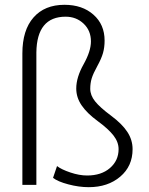

<svg xmlns="http://www.w3.org/2000/svg" viewBox="-20 -774 626 804"><path d="M132.3 0H73.7V-550.3Q73.7 -647.9 120.4 -700.9Q167 -753.9 250 -753.9Q324.7 -753.9 371.3 -712.6Q418 -671.4 418 -604Q418 -575.7 411.4 -552.2Q404.8 -528.8 387.5 -497.3Q370.1 -465.8 364 -445.8Q357.9 -425.8 357.9 -402.3Q357.9 -375 378.2 -349.6Q398.4 -324.2 445.1 -289.6Q491.7 -254.9 513.4 -221.4Q535.2 -188 535.2 -149.4Q535.2 -78.1 483.4 -34.2Q431.6 9.8 351.6 9.8Q310.5 9.8 266.1 -2Q221.7 -13.7 202.1 -29.3L218.8 -78.6Q236.8 -64.5 274.4 -51.8Q312 -39.1 344.7 -39.1Q404.3 -39.1 440.4 -70.3Q476.6 -101.6 476.6 -149.4Q476.6 -179.2 455.1 -206.8Q433.6 -234.4 388.9 -267.1Q344.2 -299.8 321.8 -332.8Q299.3 -365.7 299.3 -403.3Q299.3 -450.2 330.1 -504.9Q360.8 -559.6 360.8 -600.6Q360.8 -646 330.1 -675Q299.3 -704.1 254.9 -704.1Q134.3 -704.1 132.3 -554.7Z"/></svg>

Font: SteelSelectRoboto
Style: Regular
Weight: 300
Designer: Google
Version: Version 2.137; 2017